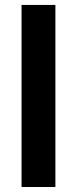

<svg xmlns="http://www.w3.org/2000/svg" viewBox="-20 -747 308 767"><path d="M201.3 -727.3V0H66.1V-727.3Z"/></svg>

Font: Interface
Style: Bold
Weight: 700
Designer: Rasmus Andersson
Foundry: rsms
Version: Version 1.8